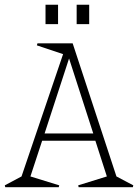

<svg xmlns="http://www.w3.org/2000/svg" viewBox="-41 -781 576 801"><path d="M148.9 -761.2H201.2V-680.2H148.9ZM-21 -7.8 48.8 -44.9 222.2 -555.2 112.8 -591.8 115.2 -600.1H262.2L444.8 -44.9L515.1 -7.8L513.2 0H287.1L285.2 -7.8L404.8 -44.9L356.9 -193.8H134.8L85.9 -44.9L206.1 -7.8L204.1 0H-19ZM145 -224.1H348.1L247.1 -537.1ZM278.8 -680.2V-761.2H331.1V-680.2Z"/></svg>

Font: Halibut Cnd Thin
Style: Regular
Weight: 250
Width: 3
Designer: Matteo Maggi
Foundry: Collletttivo
Version: Version 3.080 | FøM Fix